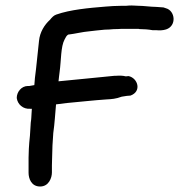

<svg xmlns="http://www.w3.org/2000/svg" viewBox="-20 -676 695 699"><path d="M41 -319C44 -296 64 -278 90 -280H96C95 -272 95 -259 94 -248C94 -244 93 -237 92 -230L89 -182C87 -166 86 -149 85 -134C85 -123 84 -112 84 -102V-47C84 -26 94 3 126 3C158 3 169 -29 169 -48V-74L170 -111C170 -122 171 -132 171 -146L174 -192C179 -226 181 -264 184 -296C195 -297 209 -299 224 -301C269 -305 322 -311 367 -314C386 -315 402 -316 423 -324C429 -325 435 -326 442 -327L455 -328C497 -343 482 -392 448 -399L438 -398C427 -401 414 -401 401 -400H396C331 -394 260 -386 193 -380C195 -393 195 -403 197 -414C203 -457 201 -506 215 -532C220 -541 221 -545 228 -550C254 -553 280 -560 305 -562L331 -565C341 -566 350 -567 361 -568C372 -568 384 -569 395 -570C402 -570 413 -570 423 -571H484L489 -570H491C502 -570 520 -569 536 -566H550C559 -565 573 -565 585 -569C624 -582 618 -637 584 -646L575 -649L561 -650H560C557 -650 553 -651 546 -651C529 -651 503 -655 482 -655C476 -655 468 -656 459 -656C453 -656 450 -656 440 -655H426C414 -655 403 -654 393 -654H392C384 -653 374 -653 364 -652C303 -647 236 -641 185 -623C176 -620 169 -613 162 -604C142 -586 125 -559 122 -527C117 -485 113 -435 107 -391V-390C107 -386 106 -374 105 -366H104C97 -365 93 -364 87 -363H82C57 -363 41 -340 41 -320Z"/></svg>

Font: Scribbler
Style: Blk
Weight: 900
Designer: Mew Too
Foundry: Cannot Into Space Fonts
Version: Version 1.001